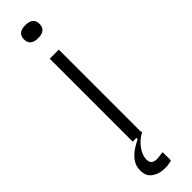

<svg xmlns="http://www.w3.org/2000/svg" viewBox="-303 -673 838 838"><g transform="rotate(-45 116.0 -254.5)"><path d="M88 0V-512H144V0ZM116 -611Q68 -611 68 -651Q68 -691 116 -691Q164 -691 164 -651Q164 -611 116 -611ZM148 176Q123 184 94 181.5Q65 179 43.5 162.5Q22 146 22 112Q22 85 36 65Q50 45 71 30.5Q92 16 111 8V-5H146V0Q115 16 95 44Q75 72 75 97Q75 117 86.5 123.5Q98 130 115 128.5Q132 127 148 125Z"/></g></svg>

Font: Bricolage Grotesque 12pt ExtraLight
Style: Regular
Weight: 200
Designer: Mathieu Triay
Foundry: Atelier Triay
Version: Version 1.001; ttfautohint (v1.8.4.7-5d5b);gftools[0.9.33.de